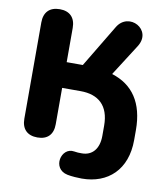

<svg xmlns="http://www.w3.org/2000/svg" viewBox="-96 -795 926 1066"><g transform="rotate(10 366.5 -262.0)"><path d="M437 191C585 191 687 97 687 -70V-126C687 -280 622 -373 503 -410L616 -587C682 -690 535 -768 477 -669L334 -431H243V-624C243 -682 211 -714 155 -714C98 -714 66 -682 66 -624V-81C66 -23 98 9 155 9C212 9 243 -23 243 -81V-286H347C448 -286 509 -233 509 -120V-62C509 11 472 53 414 53C397 53 386 53 370 50C295 37 263 165 356 184C379 189 418 191 437 191Z"/></g></svg>

Font: SN Pro Heavy
Style: Regular
Weight: 800
Designer: Tobias Whetton
Foundry: Supernotes
Version: Version 1.001;Glyphs 3.2 (3249)